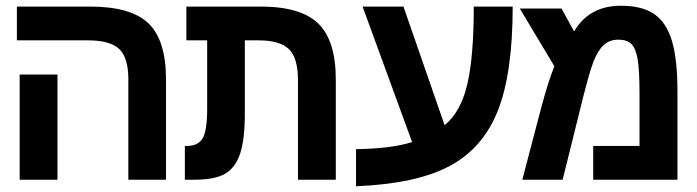

<svg xmlns="http://www.w3.org/2000/svg" viewBox="-20 -629 2440 672"><path d="M181.2 0H48.8V-368.2H181.2ZM561 0H429.2V-352.1Q429.2 -426.8 397.5 -457.3Q365.7 -487.8 287.1 -487.8H39.1V-606H294.9Q439 -606 500 -546.9Q561 -487.8 561 -351.1Z M705.1 -487.8H632.3V-606H892.1Q1032.7 -606 1094 -546.6Q1155.3 -487.3 1155.3 -350.1V0H1022.9V-348.1Q1022.9 -426.3 991.2 -457Q959.5 -487.8 884.3 -487.8H836.9V-231.9Q836.9 -142.1 820.8 -92.5Q804.7 -43 768.8 -21.5Q732.9 0 660.2 0H627V-118.2H635.3Q673.3 -118.2 689.2 -144.8Q705.1 -171.4 705.1 -249Z M1226.1 -106.9Q1351.6 -108.9 1422.4 -131.8L1249 -606H1392.1L1536.1 -190.9Q1592.3 -236.3 1615.2 -332.8Q1638.2 -429.2 1638.2 -606H1774.4Q1774.4 -373.5 1722.7 -242.2Q1670.9 -110.8 1554.4 -48.3Q1438 14.2 1226.1 22.9Z M2153.3 -608.9Q2227.5 -608.9 2270 -579.6Q2312.5 -550.3 2331.8 -485.8Q2351.1 -421.4 2351.1 -308.1V0H2056.2V-118.2H2218.3V-297.9Q2218.3 -383.3 2211.9 -420.9Q2205.6 -458.5 2190.4 -474.4Q2175.3 -490.2 2144.5 -490.2Q2113.8 -490.2 2093.5 -471.9Q2073.2 -453.6 2057.4 -414.1Q2041.5 -374.5 2008.3 -237.8L1949.2 0H1808.1L1874.5 -252.9Q1898.9 -344.7 1920.4 -397L1799.3 -599.1H1945.3L1989.3 -519Q2042 -608.9 2153.3 -608.9Z"/></svg>

Font: Liberation Mono
Style: Bold
Weight: 700
Monospace: yes
Designer: Steve Matteson
Foundry: Ascender Corporation
Version: Version 2.1.5